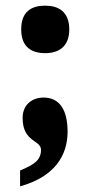

<svg xmlns="http://www.w3.org/2000/svg" viewBox="-20 -505 321 679"><path d="M140 -317C185 -317 225 -338 225 -401C225 -465 185 -485 140 -485C92 -485 55 -465 55 -401C55 -338 92 -317 140 -317ZM51 154C174 120 219 44 219 -39C219 -113 193 -160 134 -160C94 -160 60 -135 60 -88C60 -1 125 -11 125 25C125 63 98 78 51 98Z"/></svg>

Font: Noto Serif Devanagari Condensed Black
Style: Regular
Weight: 900
Width: 3
Designer: Universal Thirst, Indian Type Foundry and the Monotype Design Team
Foundry: Monotype Imaging Inc.
Version: Version 2.004